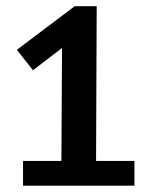

<svg xmlns="http://www.w3.org/2000/svg" viewBox="-20 -586 478 606"><path d="M283.2 -78.1H404.3V0H52.7V-78.1H173.8L175.8 -434.6L84 -364.3L33.2 -428.7L215.8 -566.4H285.2Z"/></svg>

Font: Sudo
Style: Bold
Weight: 700
Monospace: yes
Designer: Jens Kutilek
Foundry: Jens Kutilek
Version: Version 0.040